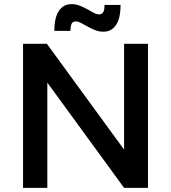

<svg xmlns="http://www.w3.org/2000/svg" viewBox="-20 -913 832 933"><path d="M92 -700H208L583 -186V-700H699V0H583L210 -511.5V0H92ZM566 -889Q566 -864 562 -840.5Q558 -817 548.2 -799Q538.5 -781 522.5 -770Q506.5 -759 482 -759Q461 -759 441.8 -766.8Q422.5 -774.5 405.5 -784Q388.5 -793.5 374.2 -801.2Q360 -809 349 -809Q332 -809 327 -795.5Q322 -782 322 -763H244Q244 -788 248 -811.5Q252 -835 261.8 -853Q271.5 -871 287.5 -882Q303.5 -893 328 -893Q349 -893 368.2 -885.2Q387.5 -877.5 404.5 -868Q421.5 -858.5 435.8 -850.8Q450 -843 461 -843Q469.5 -843 474.8 -846.8Q480 -850.5 483 -856.8Q486 -863 487 -871.2Q488 -879.5 488 -889Z"/></svg>

Font: Argentum Sans
Style: Regular
Weight: 400
Designer: Julieta Ulanovsky, Owen Earl, Chris M. Simpson, Rasmus Andersson, Cristiano Sobral
Foundry: The Argentum Sans Project Authors
Version: Version 3.135; ttfautohint (v1.8.4.7-5d5b-dirty)